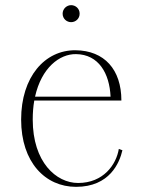

<svg xmlns="http://www.w3.org/2000/svg" viewBox="-20 -710 551 745"><path d="M275 15C406 15 444 -79 455 -127L441 -132C431 -71 381 0 283 0C198 0 107 -81 107 -246C107 -273 109 -297 113 -320H451C451 -440 385 -514 273 -515C154 -516 62 -412 62 -246C62 -80 156 15 275 15ZM289 -657C289 -677 273 -690 256 -690C239 -690 223 -676 223 -657C223 -637 239 -624 256 -624C273 -624 289 -637 289 -657ZM116 -335C141 -447 211 -501 275 -500C363 -499 405 -425 409 -335Z"/></svg>

Font: Sprat Condensed Thin
Style: Regular
Weight: 100
Width: 3
Designer: Ethan Nakache
Foundry: Collletttivo
Version: Version 2.000;Glyphs 3.2 (3217)